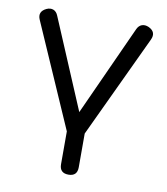

<svg xmlns="http://www.w3.org/2000/svg" viewBox="-76 -560 684 785"><g transform="rotate(10 266.0 -168.0)"><path d="M260.5 160Q223.5 160 223.5 123V-74.5H297V123Q297 160 260.5 160ZM227.5 -4 35 -443.5Q21 -475.5 54.5 -491.5Q70 -498.5 83 -493.5Q96 -488.5 102.5 -472L277.5 -58H241L430 -473.5Q437 -489 450 -493.8Q463 -498.5 479 -491.5Q512.5 -475.5 497 -442.5L284.5 9.5Z"/></g></svg>

Font: Jura Light SemiBold
Style: Regular
Weight: 600
Version: Version 5.106